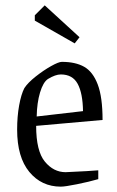

<svg xmlns="http://www.w3.org/2000/svg" viewBox="-20 -688 437 717"><path d="M44 -204Q44 -253 51.5 -294.5Q59 -336 71 -359Q84 -379 113 -402Q142 -425 170.5 -441Q199 -457 211 -457Q262 -457 294.5 -438.5Q327 -420 345 -372.5Q363 -325 363 -240L115 -218Q115 -124 147.5 -84.5Q180 -45 225 -45L304 -49L347 -52V-19Q312 -9 267.5 0Q223 9 207 9Q135 9 89.5 -46Q44 -101 44 -204ZM290 -273Q289 -340 270 -375Q251 -410 207 -410Q187 -410 159 -393Q141 -381 129.5 -342.5Q118 -304 117 -253ZM110 -611V-631L147 -668L277 -549L259 -526Z"/></svg>

Font: Grenze Light
Style: Regular
Weight: 300
Designer: Renata Polastri
Foundry: Omnibus-Type
Version: Version 1.002; ttfautohint (v1.8)